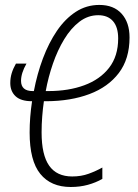

<svg xmlns="http://www.w3.org/2000/svg" viewBox="-20 -745 558 775"><path d="M265.6 9.8Q185.5 9.8 142.6 -43.2Q99.6 -96.2 99.6 -210Q99.6 -271.5 109.4 -336.4Q64.5 -336.4 43 -356.4Q21.5 -376.5 21.5 -409.7Q21.5 -430.7 27.3 -449.7Q33.2 -468.8 44.4 -488.3H86.9Q64.9 -449.7 64.9 -418.9Q64.9 -377.4 112.3 -377.4H116.7Q129.9 -446.8 153.3 -509.3Q176.8 -571.8 209.7 -620.4Q242.7 -668.9 285.6 -697Q328.6 -725.1 380.9 -725.1Q439 -725.1 470.9 -689.7Q502.9 -654.3 502.9 -593.8Q502.9 -507.3 459.7 -450.4Q416.5 -393.6 340.8 -365.2Q265.1 -336.9 167.5 -336.4H157.2Q152.8 -306.2 150.4 -274.7Q147.9 -243.2 147.9 -210.4Q147.9 -119.6 178.5 -76.2Q209 -32.7 271.5 -32.7Q307.6 -32.7 337.4 -43.5Q367.2 -54.2 393.1 -68.8V-22.9Q366.7 -7.8 334.7 1Q302.7 9.8 265.6 9.8ZM164.6 -377.4H175.3Q256.8 -377.4 320.3 -400.9Q383.8 -424.3 420.4 -471.4Q457 -518.6 457 -589.8Q457 -635.7 436 -659.7Q415 -683.6 376.5 -683.6Q335 -683.6 300.5 -657.2Q266.1 -630.9 239.3 -586.7Q212.4 -542.5 193.6 -488Q174.8 -433.6 164.6 -377.4Z"/></svg>

Font: Open Sans Condensed Light
Style: Italic
Weight: 300
Width: 3
Italic angle: -12°
Designer: Monotype Design Team
Foundry: Monotype Imaging Inc.
Version: Version 3.000; ttfautohint (v1.8.4)